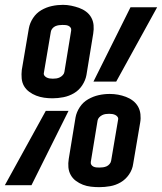

<svg xmlns="http://www.w3.org/2000/svg" viewBox="-30 -765 669 793"><path d="M187 -359Q169 -359 152 -361.5Q135 -364 119.5 -370Q104 -376 90.5 -386Q77 -396 69 -410Q61 -424 59.5 -441.5Q58 -459 60 -476L89 -647Q93 -670 106.5 -690.5Q120 -711 140.5 -723Q161 -735 184 -740Q207 -745 230 -745Q247 -745 264 -741.5Q281 -738 296.5 -732.5Q312 -727 325.5 -717Q339 -707 347 -692.5Q355 -678 356.5 -661Q358 -644 355 -626L327 -455Q323 -433 309.5 -412.5Q296 -392 275.5 -380Q255 -368 232 -363.5Q209 -359 187 -359ZM356 -428 509 -735H619L450 -428ZM188 -440Q195 -440 202.5 -441Q210 -442 217 -445.5Q224 -449 229.5 -455Q235 -461 236 -468L264 -639Q265 -646 261.5 -651Q258 -656 252.5 -658.5Q247 -661 240.5 -661.5Q234 -662 228 -662Q221 -662 213.5 -661Q206 -660 199 -657Q192 -654 186.5 -647.5Q181 -641 180 -634L151 -463Q150 -457 154 -452Q158 -447 163.5 -444.5Q169 -442 175 -441Q181 -440 188 -440ZM380 8Q363 8 345.5 6Q328 4 312.5 -2Q297 -8 283.5 -18Q270 -28 262 -42.5Q254 -57 252.5 -74Q251 -91 254 -109L282 -280Q286 -302 299.5 -322.5Q313 -343 334 -355Q355 -367 377.5 -372Q400 -377 423 -377Q441 -377 457.5 -374Q474 -371 490 -365Q506 -359 519 -349Q532 -339 540 -325Q548 -311 550 -293.5Q552 -276 549 -259L520 -88Q517 -65 503 -44.5Q489 -24 468.5 -12Q448 0 425 4Q402 8 380 8ZM-10 0 159 -307H253L100 0ZM381 -73Q388 -73 395.5 -74Q403 -75 410 -78Q417 -81 422.5 -87.5Q428 -94 429 -101L458 -272Q459 -278 455 -283Q451 -288 445.5 -290.5Q440 -293 434 -294Q428 -295 421 -295Q414 -295 406.5 -294Q399 -293 392 -289.5Q385 -286 379.5 -280Q374 -274 373 -267L345 -96Q344 -89 347.5 -84Q351 -79 356.5 -76.5Q362 -74 368.5 -73.5Q375 -73 381 -73Z"/></svg>

Font: Iosevka Slab Medium Extended
Style: Italic
Weight: 500
Width: 7
Italic angle: -9°
Monospace: yes
Designer: Belleve Invis
Foundry: Belleve Invis
Version: Version 11.1.0; ttfautohint (v1.8.3)